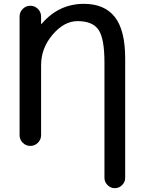

<svg xmlns="http://www.w3.org/2000/svg" viewBox="-20 -760 749 1000"><path d="M82 -56V-674Q82 -697 98.5 -713.5Q115 -730 138 -730Q161 -730 177.5 -713.5Q194 -697 194 -674V-636Q194 -635 195 -635L197 -636Q286 -740 417 -740Q524 -740 578 -671.5Q632 -603 632 -455V166Q632 188 616 204Q600 220 578 220Q556 220 540 204Q524 188 524 166V-435Q524 -560 493 -605Q462 -650 384 -650Q314 -650 254 -579.5Q194 -509 194 -420V-56Q194 -33 177.5 -16.5Q161 0 138 0Q115 0 98.5 -16.5Q82 -33 82 -56Z"/></svg>

Font: Rounded Mplus 1c Medium
Style: Regular
Weight: 500
Version: Version 1.059.20150529